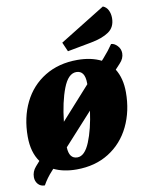

<svg xmlns="http://www.w3.org/2000/svg" viewBox="-93 -842 750 980"><g transform="rotate(-10 282.5 -352.0)"><path d="M518 -447Q549 -397 549 -325Q549 -227 511 -148.5Q473 -70 401.5 -25Q330 20 233 20Q166 20 116 -4L107 6Q79 36 59 72Q37 72 24 57Q11 42 11 21Q11 -8 31 -31L53 -56Q16 -107 16 -188Q16 -287 54 -364.5Q92 -442 164 -486Q236 -530 333 -530Q404 -530 456 -504L466 -515Q497 -550 517 -580Q533 -580 549 -563.5Q565 -547 565 -524Q565 -497 543 -474ZM211 -231 362 -399V-404Q362 -470 317 -470Q275 -470 248.5 -401Q222 -332 211 -231ZM352 -264 203 -100Q205 -40 248 -40Q286 -40 312.5 -104.5Q339 -169 352 -264ZM545 -710Q545 -663 511 -639.5Q477 -616 417 -605L294 -582L273 -630L509 -776Q527 -769 536 -751Q545 -733 545 -710Z"/></g></svg>

Font: Sansita ExtraBold Italic
Style: Regular
Weight: 800
Italic angle: -11°
Designer: Pablo Cosgaya
Foundry: Omnibus-Type
Version: Version 1.006